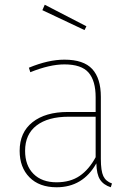

<svg xmlns="http://www.w3.org/2000/svg" viewBox="-20 -781 564 811"><path d="M453 -6 448 10Q417 0 402.5 -22.5Q388 -45 387 -91Q330 10 219 10Q146 10 104.5 -32Q63 -74 63 -144Q63 -222 117.5 -265Q172 -308 266 -308H384V-370Q384 -440 354 -474.5Q324 -509 252 -509Q190 -509 108 -476L102 -495Q184 -529 252 -529Q333 -529 369.5 -489.5Q406 -450 406 -372V-110Q406 -59 416.5 -37Q427 -15 453 -6ZM384 -117V-288H270Q183 -288 134.5 -251Q86 -214 86 -144Q86 -82 121.5 -46.5Q157 -11 219 -11Q277 -11 316.5 -38Q356 -65 384 -117ZM345 -670 337 -654 159 -738 169 -761Z"/></svg>

Font: Fira Sans Thin
Style: Regular
Weight: 100
Designer: bBox Type GmbH & Carrois Corporate GbR & Edenspiekermann AG
Foundry: bBox Type GmbH & Carrois Corporate GbR & Edenspiekermann AG
Version: Version 4.301